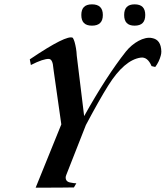

<svg xmlns="http://www.w3.org/2000/svg" viewBox="-20 -862 762 883"><path d="M648 -793C648 -826 632 -842 599 -842C567 -842 551 -826 551 -793C551 -760 567 -744 599 -744C632 -744 648 -760 648 -793ZM453 -793C453 -826 436 -842 403 -842C370 -842 354 -826 354 -793C354 -760 370 -744 403 -744C436 -744 453 -760 453 -793ZM722 -625C721 -662 707 -682 679 -687C642 -695 591 -665 559 -625C499 -549 435 -450 367 -328L333 -606C332 -630 328 -651 323 -669C321 -676 318 -683 315 -688C297 -699 231 -666 117 -589L122 -563C161 -583 189 -592 206 -591C214 -590 220 -582 223 -567L227 -536L262 -290L144 1C222 1 281 1 320 0L331 -19C324 -19 316 -20 307 -22C290 -24 282 -32 282 -46C282 -49 283 -53 285 -58L375 -287C417 -366 451 -426 478 -469C527 -547 577 -590 627 -597C648 -600 665 -587 677 -558L694 -554C706 -570 714 -587 719 -605C721 -612 722 -618 722 -625Z"/></svg>

Font: GFS Pyrsos
Style: Regular
Weight: 400
Designer: George Matthiopoulos
Foundry: George Matthiopoulos
Version: Version 1.0